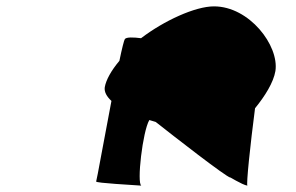

<svg xmlns="http://www.w3.org/2000/svg" viewBox="-20 -891 929 603"><path d="M309 -617C307 -602 315 -588 330 -574C307 -455 284 -325 282 -321C280 -316 400 -310 424 -308C409 -314 428 -479 449 -514L469 -508C521 -467 690 -335 704 -333C694 -340 741 -310 757 -308C753 -312 766 -436 781 -551C812 -589 839 -632 845 -668C857 -748 763 -871 652 -871C593 -871 495 -826 423 -771C400 -774 376 -775 372 -768C370 -766 363 -739 355 -700C329 -669 313 -640 309 -617Z"/></svg>

Font: Ampere
Style: SuExtIta
Weight: 400
Version: Version 1